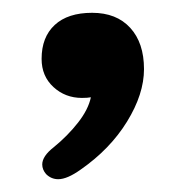

<svg xmlns="http://www.w3.org/2000/svg" viewBox="-20 -139 288 300"><path d="M46 118Q46 105 64 91Q86 73 102 52.5Q118 32 122 13Q117 14 108 14Q82 14 63.5 -3Q45 -20 45 -47Q45 -81 65.5 -100Q86 -119 124 -119Q162 -119 183.5 -95.5Q205 -72 205 -31Q205 8 178.5 51Q152 94 106 126Q85 141 71 141Q60 141 52 133Q46 126 46 118Z"/></svg>

Font: Kodchasan SemiBold
Style: Regular
Weight: 600
Version: Version 1.000; ttfautohint (v1.6)